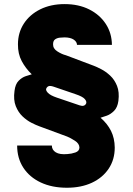

<svg xmlns="http://www.w3.org/2000/svg" viewBox="-20 -757 638 924"><path d="M518.6 -541H350.6Q350.1 -556.2 334.7 -566.4Q319.3 -576.7 291 -577.1Q280.8 -577.1 267.6 -575.7Q254.4 -574.2 244.9 -567.4Q235.4 -560.5 235.4 -543.9Q234.9 -522.9 256.6 -509.3Q278.3 -495.6 296.9 -491.2L431.6 -440.4Q445.8 -435.1 467.5 -423.8Q489.3 -412.6 510.3 -393.1Q531.2 -373.5 543.2 -343.8Q555.2 -314 549.8 -271.5Q545.4 -239.7 528.6 -223.1Q511.7 -206.5 493.7 -200.2Q475.6 -193.8 466.8 -191.4L463.9 -190.4Q497.1 -161.6 514.4 -126.7Q531.7 -91.8 532.2 -46.9Q532.2 11.2 502.9 54.9Q473.6 98.6 421.9 122.6Q370.1 146.5 301.8 146.5Q230 146.5 176 121.1Q122.1 95.7 92.3 50Q62.5 4.4 62.5 -56.6H229.5Q229.5 -35.6 248.5 -23.9Q267.6 -12.2 304.7 -15.6Q323.7 -16.6 342.8 -23.2Q361.8 -29.8 362.3 -46.9Q361.8 -65.9 340.6 -79.6Q319.3 -93.3 303.7 -99.6L168.9 -149.4Q153.8 -154.8 131.6 -166Q109.4 -177.2 88.6 -196.8Q67.9 -216.3 55.9 -246.3Q43.9 -276.4 49.8 -319.3Q53.7 -352.1 69.6 -368.2Q85.4 -384.3 103.8 -390.4Q122.1 -396.5 132.8 -399.4Q103 -428.2 84.5 -463.1Q65.9 -498 66.4 -543.9Q66.4 -599.6 94.7 -643.3Q123 -687 173.8 -712.2Q224.6 -737.3 291 -737.3Q358.4 -737.3 409.4 -711.7Q460.4 -686 489.3 -641.6Q518.1 -597.2 518.6 -541ZM394.5 -258.8Q398.4 -268.6 387.9 -280.5Q377.4 -292.5 343.8 -303.7L238.3 -339.8Q222.2 -345.2 214.6 -342.5Q207 -339.8 203.1 -332Q198.2 -323.7 210 -310.8Q221.7 -297.9 253.9 -287.1L363.3 -250Q386.2 -242.2 394.5 -258.8Z"/></svg>

Font: Inter Tight Black
Style: Regular
Weight: 900
Designer: Rasmus Andersson
Foundry: rsms
Version: Version 3.004; ttfautohint (v1.8.4.7-5d5b)